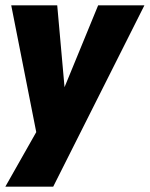

<svg xmlns="http://www.w3.org/2000/svg" viewBox="-20 -518 560 718"><path d="M0 180 119 -30 126 29 22 -498H194L224 -162H209L347 -498H520L179 180Z"/></svg>

Font: Nunito Sans 10pt Condensed Black
Style: Italic
Weight: 900
Width: 3
Italic angle: -9°
Designer: Vernon Adams
Foundry: Vernon Adams
Version: Version 3.101;gftools[0.9.27]